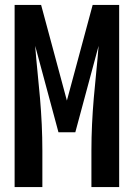

<svg xmlns="http://www.w3.org/2000/svg" viewBox="-20 -755 540 775"><path d="M39 0V-735H146L250 -349L354 -735H461V0H349V-147Q349 -200 351.5 -253Q354 -306 358.5 -358.5Q363 -411 368.5 -464Q374 -517 378 -570L284 -221H216L122 -570Q126 -517 131.5 -464Q137 -411 141.5 -358.5Q146 -306 148.5 -253Q151 -200 151 -147V0Z"/></svg>

Font: Iosevka SS18
Style: Bold
Weight: 700
Monospace: yes
Designer: Belleve Invis
Foundry: Belleve Invis
Version: Version 25.1.1; ttfautohint (v1.8.4)